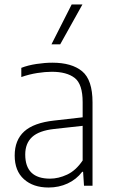

<svg xmlns="http://www.w3.org/2000/svg" viewBox="-20 -828 503 856"><path d="M196.5 8Q128 8 86.8 -29Q45.5 -66 45.5 -134.5Q45.5 -203.5 88 -242Q130.5 -280.5 221 -290.5L348.5 -305V-372.5Q348.5 -453 313 -480.5Q277.5 -508 211 -508Q182 -508 146.5 -502.5Q111 -497 75 -484.5V-525.5Q104.5 -537 142.5 -542.8Q180.5 -548.5 213.5 -548.5Q300 -548.5 346.2 -510.2Q392.5 -472 392.5 -371.5V0H354.5L350.5 -62H346.5Q320.5 -28 281.5 -10Q242.5 8 196.5 8ZM92.5 -139Q92.5 -31.5 203 -31.5Q240.5 -31.5 279.2 -49.5Q318 -67.5 348.5 -112.5V-267L221.5 -253Q154 -245.5 123.2 -217.2Q92.5 -189 92.5 -139ZM209.5 -630.5 299.5 -808H347.5L248.5 -630.5Z"/></svg>

Font: Encode Sans SemiCondensed SemiCondensed ExtraLight
Style: Regular
Weight: 200
Width: 4
Designer: Multiple Designers
Foundry: Impallari Type
Version: Version 3.000; ttfautohint (v1.8.3) -l 8 -r 50 -G 200 -x 14 